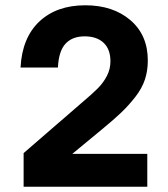

<svg xmlns="http://www.w3.org/2000/svg" viewBox="-20 -710 640 730"><path d="M58.1 -453.1Q64 -566.4 129.6 -628.2Q195.3 -689.9 304.2 -689.9Q409.7 -689.9 475.8 -633.3Q542 -576.7 542 -480Q542 -440.9 531 -407.7Q520 -374.5 494.9 -342Q469.7 -309.6 441.9 -283Q414.1 -256.3 367.2 -217.8L254.9 -125H540V0H69.8V-127.9L288.1 -316.9Q332 -354 352.5 -374.8Q373 -395.5 386.5 -421.4Q399.9 -447.3 399.9 -477.1Q399.9 -522.9 373.8 -547.4Q347.7 -571.8 301.8 -571.8Q254.9 -571.8 229 -543.7Q203.1 -515.6 200.2 -453.1Z"/></svg>

Font: TASA Orbiter Text
Style: Bold
Weight: 700
Designer: Weizhong Zhang
Version: Version 1.000;Glyphs 3.1.2 (3151)